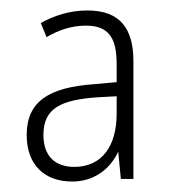

<svg xmlns="http://www.w3.org/2000/svg" viewBox="-20 -742 328 367"><path d="M147 -722C113 -722 83 -712 58 -698L69 -671C91 -684 116 -693 144 -693C184 -693 203 -674 203 -620V-585L159 -581C75 -575 31 -549 31 -484C31 -427 65 -395 118 -395C157 -395 189 -416 206 -452L211 -400H235V-625C235 -687 210 -722 147 -722ZM166 -556 203 -558V-525C203 -463 175 -423 122 -423C85 -423 63 -444 63 -484C63 -535 96 -551 166 -556Z"/></svg>

Font: Noto Sans Hebrew Condensed ExtraLight
Style: Regular
Weight: 200
Width: 3
Designer: Monotype Design Team
Foundry: Monotype Imaging Inc.
Version: Version 2.004